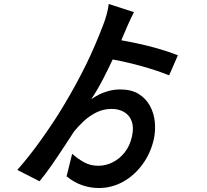

<svg xmlns="http://www.w3.org/2000/svg" viewBox="-20 -864 1040 966"><path d="M585 -414Q641 -414 678 -391Q715 -368 735 -330.5Q755 -293 759 -249.5Q763 -206 754 -164Q738 -93 697 -37Q656 19 599 50.5Q542 82 477 82Q434 82 392.5 67.5Q351 53 315 23L343 -90Q374 -63 405 -46.5Q436 -30 475 -30Q512 -30 547 -47.5Q582 -65 608 -98Q634 -131 644 -178Q654 -222 643 -253Q632 -284 605 -300Q578 -316 542 -316Q500 -316 465 -298.5Q430 -281 402 -255Q374 -229 353 -203Q332 -171 302 -125Q272 -79 240 -33Q208 13 179 48L67 -9Q98 -44 129.5 -84Q161 -124 191 -166.5Q221 -209 248.5 -250.5Q276 -292 298 -329Q334 -389 362 -440.5Q390 -492 413.5 -540Q437 -588 458 -637Q479 -686 500 -741Q509 -763 517 -793Q525 -823 527 -844L654 -803Q648 -792 639.5 -774Q631 -756 623.5 -739Q616 -722 611 -710Q585 -647 555.5 -583Q526 -519 496.5 -462.5Q467 -406 439 -365Q455 -376 477 -387.5Q499 -399 527 -406.5Q555 -414 585 -414ZM487 -574 525 -672Q598 -661 657.5 -648.5Q717 -636 770 -621Q823 -606 875 -586L831 -485Q782 -505 721 -523Q660 -541 599 -554.5Q538 -568 487 -574Z"/></svg>

Font: Noto Sans SC Thin SemiBold
Style: Regular
Weight: 600
Version: Version 2.004-H2;hotconv 1.0.118;makeotfexe 2.5.65603